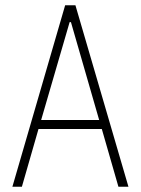

<svg xmlns="http://www.w3.org/2000/svg" viewBox="-20 -708 534 728"><path d="M27 0 227 -688H266L467 0H429L366 -219H126L63 0ZM136 -253H356L249 -624H244Z"/></svg>

Font: Saira Condensed Thin
Style: Regular
Weight: 250
Width: 3
Designer: Hector Gatti with collaboration of the Omnibus-Type team
Foundry: Omnibus-Type
Version: Version 1.101